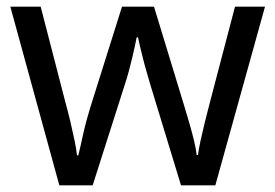

<svg xmlns="http://www.w3.org/2000/svg" viewBox="-20 -557 826 576"><path d="M431 -303Q425 -324 419 -344.5Q413 -365 408.5 -383.5Q404 -402 400 -418Q396 -434 394 -445H390Q388 -434 384.5 -418Q381 -402 376.5 -383Q372 -364 366.5 -343.5Q361 -323 354 -302L258 -1H158L11 -537H102L176 -251Q184 -222 191 -192.5Q198 -163 203.5 -136.5Q209 -110 211 -91H215Q218 -103 222 -121Q226 -139 230.5 -159Q235 -179 240.5 -199Q246 -219 251 -235L346 -537H442L534 -235Q541 -212 548.5 -186Q556 -160 562 -135.5Q568 -111 570 -92H574Q576 -109 581.5 -134.5Q587 -160 594.5 -190.5Q602 -221 610 -251L685 -537H775L626 -1H523Z"/></svg>

Font: lsinhala85
Style: Book
Weight: 400
Designer: Jelle Bosma - Monotype Design Team
Foundry: Monotype Imaging Inc.
Version: Version 2.003